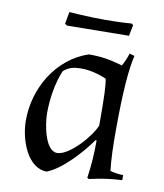

<svg xmlns="http://www.w3.org/2000/svg" viewBox="-76 -704 666 782"><g transform="rotate(10 257.0 -313.0)"><path d="M50 -176C50 -96 90 15 170 15C233 -10 305 -91 344 -146L348 -145C348 -95 345 -39 337 11L344 15C392 4 431 -2 479 -4V-25C464 -25 440 -28 425 -33C419 -83 418 -143 418 -193C418 -365 427 -458 440 -511L419 -517C414 -500 405 -478 396 -464C344 -479 310 -485 256 -485C128 -442 50 -311 50 -176ZM130 -221C130 -277 140 -346 163 -399C185 -419 208 -423 237 -423C271 -423 310 -413 341 -399C346 -368 348 -336 348 -207C330 -160 248 -67 198 -67C149 -67 130 -172 130 -221ZM413 -634 405 -639C371 -636 331 -635 297 -635C265 -635 226 -636 193 -638L148 -641L139 -591L148 -585L404 -588Z"/></g></svg>

Font: Almendra
Style: Regular
Weight: 400
Designer: Ana Sanfelippo
Foundry: Ana Sanfelippo
Version: Version 1.003